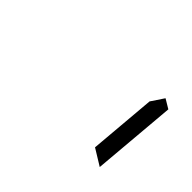

<svg xmlns="http://www.w3.org/2000/svg" viewBox="-80 -769 976 976"><g transform="rotate(45 408.0 -281.0)"><path d="M716 -493 677 -41V-39L589 -93L620 -454L666 -523Z"/></g></svg>

Font: DSEG7 Modern Mini
Style: Italic
Weight: 400
Italic angle: -5°
Designer: Keshikan(Twitter:@keshinomi_88pro)
Version: Version 0.46